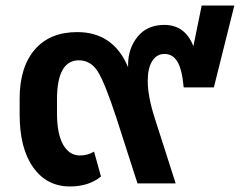

<svg xmlns="http://www.w3.org/2000/svg" viewBox="-20 -663 885 694"><path d="M709 -643H827L753 -347H644Q638 -413 621 -440.5Q604 -468 575 -468Q546 -468 530 -442Q514 -416 514 -371Q514 -315 539 -237L615 0H477L400 -239Q359 -364 333.5 -404.5Q308 -445 265 -445Q186 -445 186 -303V-254Q186 -180 208 -140.5Q230 -101 269 -101Q297 -101 320 -115L345 -25Q301 11 233 11Q149 11 100 -58Q51 -127 51 -249V-306Q51 -420 105.5 -483.5Q160 -547 259 -547Q390 -547 443 -420V-429Q443 -488 477.5 -530.5Q512 -573 574 -573Q649 -573 679 -496Z"/></svg>

Font: FiraGO SemiBold
Style: Regular
Weight: 600
Designer: bBox Type
Foundry: bBox Type GmbH
Version: Version 1.001;PS 001.001;hotconv 1.0.88;makeotf.lib2.5.64775